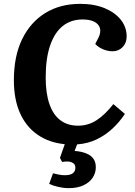

<svg xmlns="http://www.w3.org/2000/svg" viewBox="-20 -736 699 996"><path d="M336 240Q310 240 282 233.5Q254 227 235 218L255 163Q268 166 284 169.5Q300 173 317 173Q332 173 344 169.5Q356 166 363.5 157Q371 148 371 134Q371 118 360 110.5Q349 103 333.5 102Q318 101 302 104L291 83L316 12Q234 4 174.5 -37.5Q115 -79 83.5 -150Q52 -221 52 -320Q52 -445 95 -533Q138 -621 215 -668.5Q292 -716 396 -716Q469 -716 523 -693.5Q577 -671 607 -633Q637 -595 637 -547Q637 -513 616 -491.5Q595 -470 564 -470Q540 -470 515.5 -480Q491 -490 474 -508L492 -543Q504 -569 498.5 -589.5Q493 -610 470.5 -622.5Q448 -635 408 -635Q348 -635 305.5 -601Q263 -567 240 -500Q217 -433 217 -334Q217 -252 236.5 -196Q256 -140 293.5 -112Q331 -84 385 -84Q438 -84 482 -113Q526 -142 568 -196L628 -145Q600 -103 563.5 -69Q527 -35 481.5 -13Q436 9 380 13L367 47Q384 48 402.5 52Q421 56 438.5 65Q456 74 466.5 90.5Q477 107 477 132Q477 161 461 185.5Q445 210 413.5 225Q382 240 336 240Z"/></svg>

Font: Literata
Style: Bold Italic
Weight: 700
Italic angle: -2°
Designer: Latin by Veronika Burian and Jose Scaglione. Greek by Irene Vlachou. Cyrillic by Vera Evstafieva
Foundry: TypeTogether
Version: Version 3.103;gftools[0.9.29]